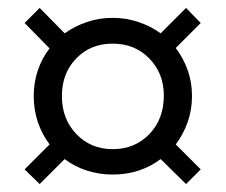

<svg xmlns="http://www.w3.org/2000/svg" viewBox="-20 -587 569 484"><path d="M80 -123 42 -160 105 -223Q86 -248 75.5 -279Q65 -310 65 -345Q65 -379 75.5 -410Q86 -441 105 -465L42 -529L80 -567L143 -503Q168 -521 199 -531.5Q230 -542 264 -542Q298 -542 329 -531.5Q360 -521 385 -503L449 -567L486 -529L423 -466Q442 -441 453 -410.5Q464 -380 464 -345Q464 -310 453 -279Q442 -248 423 -223L486 -160L449 -123L385 -186Q360 -167 329.5 -157Q299 -147 264 -147Q230 -147 199 -157Q168 -167 143 -186ZM264 -211Q320 -211 356.5 -249Q393 -287 393 -346Q393 -402 356.5 -439.5Q320 -477 264 -477Q208 -477 172 -439.5Q136 -402 136 -345Q136 -287 172.5 -249Q209 -211 264 -211Z"/></svg>

Font: Outfit Light
Style: Regular
Weight: 300
Designer: Rodrigo Fuenzalida
Foundry: fragTYPE
Version: Version 1.100; ttfautohint (v1.8.4.7-5d5b)